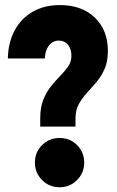

<svg xmlns="http://www.w3.org/2000/svg" viewBox="-20 -748 472 776"><path d="M142.6 -236.3V-269.5Q142.6 -314 155.3 -345.5Q168 -377 186.8 -400.1Q205.6 -423.3 224.4 -442.4Q243.2 -461.4 255.9 -480.2Q268.6 -499 268.6 -522.5Q268.6 -550.3 254.6 -567.1Q240.7 -584 217.8 -584Q193.8 -584 178.2 -564.5Q162.6 -544.9 161.1 -511.7H11.7Q13.2 -577.1 39.6 -625.7Q65.9 -674.3 112.8 -700.9Q159.7 -727.5 221.7 -727.5Q310.5 -727.5 363.3 -677Q416 -626.5 416 -542Q416 -499.5 402.8 -469.5Q389.6 -439.5 370.1 -416.5Q350.6 -393.6 331.1 -372.3Q311.5 -351.1 298.3 -326.9Q285.2 -302.7 285.2 -269.5V-236.3ZM220.7 8.8Q179.2 8.8 150.1 -20.3Q121.1 -49.3 121.1 -90.8Q121.1 -132.8 150.1 -161.6Q179.2 -190.4 220.7 -190.4Q262.7 -190.4 291.5 -161.6Q320.3 -132.8 320.3 -90.8Q320.3 -49.3 291.5 -20.3Q262.7 8.8 220.7 8.8Z"/></svg>

Font: Reddit Sans Condensed Black
Style: Regular
Weight: 900
Designer: Stephen Hutchings
Foundry: Reddit
Version: Version 1.014